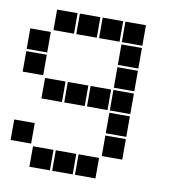

<svg xmlns="http://www.w3.org/2000/svg" viewBox="-79 -565 757 830"><g transform="rotate(10 300.0 -150.0)"><path d="M106 -495Q105 -495 105 -495Q105 -495 105 -494V-406Q105 -405 105 -405Q105 -405 106 -405H194Q195 -405 195 -405Q195 -405 195 -406V-494Q195 -495 195 -495Q195 -495 194 -495ZM206 -495Q205 -495 205 -495Q205 -495 205 -494V-406Q205 -405 205 -405Q205 -405 206 -405H294Q295 -405 295 -405Q295 -405 295 -406V-494Q295 -495 295 -495Q295 -495 294 -495ZM306 -495Q305 -495 305 -495Q305 -495 305 -494V-406Q305 -405 305 -405Q305 -405 306 -405H394Q395 -405 395 -405Q395 -405 395 -406V-494Q395 -495 395 -495Q395 -495 394 -495ZM406 -495Q405 -495 405 -495Q405 -495 405 -494V-406Q405 -405 405 -405Q405 -405 406 -405H494Q495 -405 495 -405Q495 -405 495 -406V-494Q495 -495 495 -495Q495 -495 494 -495ZM6 -395Q5 -395 5 -395Q5 -395 5 -394V-306Q5 -305 5 -305Q5 -305 6 -305H94Q95 -305 95 -305Q95 -305 95 -306V-394Q95 -395 95 -395Q95 -395 94 -395ZM406 -395Q405 -395 405 -395Q405 -395 405 -394V-306Q405 -305 405 -305Q405 -305 406 -305H494Q495 -305 495 -305Q495 -305 495 -306V-394Q495 -395 495 -395Q495 -395 494 -395ZM6 -295Q5 -295 5 -295Q5 -295 5 -294V-206Q5 -205 5 -205Q5 -205 6 -205H94Q95 -205 95 -205Q95 -205 95 -206V-294Q95 -295 95 -295Q95 -295 94 -295ZM406 -295Q405 -295 405 -295Q405 -295 405 -294V-206Q405 -205 405 -205Q405 -205 406 -205H494Q495 -205 495 -205Q495 -205 495 -206V-294Q495 -295 495 -295Q495 -295 494 -295ZM106 -195Q105 -195 105 -195Q105 -195 105 -194V-106Q105 -105 105 -105Q105 -105 106 -105H194Q195 -105 195 -105Q195 -105 195 -106V-194Q195 -195 195 -195Q195 -195 194 -195ZM206 -195Q205 -195 205 -195Q205 -195 205 -194V-106Q205 -105 205 -105Q205 -105 206 -105H294Q295 -105 295 -105Q295 -105 295 -106V-194Q295 -195 295 -195Q295 -195 294 -195ZM306 -195Q305 -195 305 -195Q305 -195 305 -194V-106Q305 -105 305 -105Q305 -105 306 -105H394Q395 -105 395 -105Q395 -105 395 -106V-194Q395 -195 395 -195Q395 -195 394 -195ZM406 -195Q405 -195 405 -195Q405 -195 405 -194V-106Q405 -105 405 -105Q405 -105 406 -105H494Q495 -105 495 -105Q495 -105 495 -106V-194Q495 -195 495 -195Q495 -195 494 -195ZM406 -95Q405 -95 405 -95Q405 -95 405 -94V-6Q405 -5 405 -5Q405 -5 406 -5H494Q495 -5 495 -5Q495 -5 495 -6V-94Q495 -95 495 -95Q495 -95 494 -95ZM6 5Q5 5 5 5Q5 5 5 6V94Q5 95 5 95Q5 95 6 95H94Q95 95 95 95Q95 95 95 94V6Q95 5 95 5Q95 5 94 5ZM406 5Q405 5 405 5Q405 5 405 6V94Q405 95 405 95Q405 95 406 95H494Q495 95 495 95Q495 95 495 94V6Q495 5 495 5Q495 5 494 5ZM106 105Q105 105 105 105Q105 105 105 106V194Q105 195 105 195Q105 195 106 195H194Q195 195 195 195Q195 195 195 194V106Q195 105 195 105Q195 105 194 105ZM206 105Q205 105 205 105Q205 105 205 106V194Q205 195 205 195Q205 195 206 195H294Q295 195 295 195Q295 195 295 194V106Q295 105 295 105Q295 105 294 105ZM306 105Q305 105 305 105Q305 105 305 106V194Q305 195 305 195Q305 195 306 195H394Q395 195 395 195Q395 195 395 194V106Q395 105 395 105Q395 105 394 105Z"/></g></svg>

Font: Doto Black
Style: Regular
Weight: 900
Version: Version 1.000